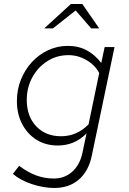

<svg xmlns="http://www.w3.org/2000/svg" viewBox="-20 -715 640 954"><path d="M250 219Q198 219 140.5 200.5Q83 182 44 149L75 109Q118 141 159.5 156.5Q201 172 247 172Q301 172 338.5 138.5Q376 105 389 47L410 -52Q379 -21 343.5 -6.5Q308 8 267 8Q207 8 161.5 -20.5Q116 -49 90 -99Q64 -149 64 -213Q64 -270 84 -319.5Q104 -369 138.5 -406.5Q173 -444 219 -465.5Q265 -487 317 -487Q370 -487 411 -465Q452 -443 483 -402L500 -481H549L436 59Q420 136 371.5 177.5Q323 219 250 219ZM283 -38Q362 -38 420 -97L473 -352Q453 -391 410.5 -416Q368 -441 320 -441Q262 -441 215 -411Q168 -381 140.5 -330.5Q113 -280 113 -218Q113 -137 160 -87.5Q207 -38 283 -38ZM200 -574 332 -695H389L473 -574H433L356 -663L243 -574Z"/></svg>

Font: Red Hat Mono
Style: Italic
Weight: 300
Italic angle: -12°
Monospace: yes
Designer: Pentagram, MCKL
Foundry: Pentagram, MCKL
Version: Version 1.023